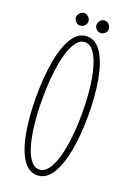

<svg xmlns="http://www.w3.org/2000/svg" viewBox="-157 -871 644 939"><g transform="rotate(20 165.5 -402.0)"><path d="M164.5 11Q119 11 89 -36.5Q59 -84 44.5 -165.2Q30 -246.5 30 -349Q30 -452 44.5 -533.8Q59 -615.5 89 -663.2Q119 -711 164.5 -711Q210.5 -711 240.8 -663.2Q271 -615.5 286 -533.8Q301 -452 301 -349Q301 -246.5 286 -165.2Q271 -84 240.8 -36.5Q210.5 11 164.5 11ZM164.5 -19Q190 -19 209.5 -44.2Q229 -69.5 242.2 -114.8Q255.5 -160 262.2 -220Q269 -280 269 -349Q269 -418 262.2 -478.2Q255.5 -538.5 242.2 -584Q229 -629.5 209.5 -655.2Q190 -681 164.5 -681Q139 -681 119.8 -655.2Q100.5 -629.5 87.8 -584Q75 -538.5 68.5 -478.2Q62 -418 62 -349Q62 -280 68.5 -220Q75 -160 87.8 -114.8Q100.5 -69.5 119.8 -44.2Q139 -19 164.5 -19ZM219 -749Q206 -749 196.5 -758.2Q187 -767.5 187 -780Q187 -793.5 196.5 -803.5Q206 -813.5 219 -813.5Q231.5 -813.5 241 -803.5Q250.5 -793.5 250.5 -780Q250.5 -767.5 241 -758.2Q231.5 -749 219 -749ZM111.5 -749Q99.5 -749 89.8 -758.2Q80 -767.5 80 -780Q80 -793.5 89.8 -803.5Q99.5 -813.5 111.5 -813.5Q124.5 -813.5 134.5 -803.5Q144.5 -793.5 144.5 -780Q144.5 -767.5 134.5 -758.2Q124.5 -749 111.5 -749Z"/></g></svg>

Font: Imbue Thin
Style: Regular
Weight: 100
Designer: Tyler Finck
Foundry: Etcetera Type Company
Version: Version 1.102